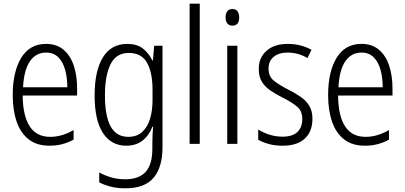

<svg xmlns="http://www.w3.org/2000/svg" viewBox="-20 -780 2195 1041"><path d="M230 -542Q288 -542 325.5 -509.5Q363 -477 380.5 -422.5Q398 -368 398 -303V-262H103Q104 -152 141 -95Q178 -38 252 -38Q316 -38 379 -75V-23Q350 -7 318 1.5Q286 10 248 10Q180 10 136 -24Q92 -58 70.5 -120Q49 -182 49 -264Q49 -391 95 -466.5Q141 -542 230 -542ZM230 -495Q175 -495 142.5 -448Q110 -401 105 -307H345Q345 -359 333 -402Q321 -445 295.5 -470Q270 -495 230 -495Z M670 -542Q722 -542 754 -517.5Q786 -493 806 -452H809L816 -532H861V19Q861 126 813 183.5Q765 241 659 241Q617 241 582.5 232.5Q548 224 518 209V155Q551 173 585.5 182.5Q620 192 659 192Q733 192 769.5 152Q806 112 806 27V-4Q806 -24 807 -46Q808 -68 810 -93H806Q788 -45 752.5 -17.5Q717 10 665 10Q583 10 538 -59Q493 -128 493 -263Q493 -396 538 -469Q583 -542 670 -542ZM678 -493Q610 -493 579.5 -432Q549 -371 549 -263Q549 -149 580.5 -93.5Q612 -38 675 -38Q722 -38 751 -64.5Q780 -91 793.5 -136Q807 -181 807 -237V-294Q807 -387 777 -440Q747 -493 678 -493Z M1063 0H1008V-760H1063Z M1240 -731Q1259 -731 1268 -718.5Q1277 -706 1277 -686Q1277 -641 1240 -641Q1222 -641 1212.5 -653Q1203 -665 1203 -686Q1203 -706 1212 -718.5Q1221 -731 1240 -731ZM1267 -532V0H1212V-532Z M1674 -136Q1674 -67 1632.5 -28.5Q1591 10 1513 10Q1470 10 1436.5 0.5Q1403 -9 1380 -22V-78Q1406 -61 1440.5 -50Q1475 -39 1512 -39Q1566 -39 1592.5 -64.5Q1619 -90 1619 -134Q1619 -177 1593 -200Q1567 -223 1514 -250Q1476 -269 1446.5 -289Q1417 -309 1400 -336.5Q1383 -364 1383 -407Q1383 -467 1425 -504.5Q1467 -542 1541 -542Q1577 -542 1609.5 -533.5Q1642 -525 1669 -510L1647 -465Q1625 -479 1597 -487Q1569 -495 1540 -495Q1492 -495 1464 -472Q1436 -449 1436 -408Q1436 -367 1462.5 -344.5Q1489 -322 1543 -294Q1581 -275 1610 -255Q1639 -235 1656.5 -207Q1674 -179 1674 -136Z M1940 -542Q1998 -542 2035.5 -509.5Q2073 -477 2090.5 -422.5Q2108 -368 2108 -303V-262H1813Q1814 -152 1851 -95Q1888 -38 1962 -38Q2026 -38 2089 -75V-23Q2060 -7 2028 1.5Q1996 10 1958 10Q1890 10 1846 -24Q1802 -58 1780.5 -120Q1759 -182 1759 -264Q1759 -391 1805 -466.5Q1851 -542 1940 -542ZM1940 -495Q1885 -495 1852.5 -448Q1820 -401 1815 -307H2055Q2055 -359 2043 -402Q2031 -445 2005.5 -470Q1980 -495 1940 -495Z"/></svg>

Font: Noto Sans Tamil Condensed Light
Style: Regular
Weight: 300
Width: 3
Designer: Jelle Bosma - Monotype Design Team
Foundry: Monotype Imaging Inc.
Version: Version 2.004; ttfautohint (v1.8.4.7-5d5b)